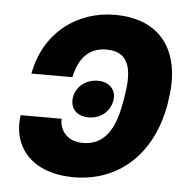

<svg xmlns="http://www.w3.org/2000/svg" viewBox="-45 -599 665 653"><g transform="rotate(5 287.5 -272.0)"><path d="M171.9 -184.7H32C15.6 -69.2 94.5 9.9 228.7 9.9C396 9.9 499.6 -107.6 526.3 -264.9L528.1 -277.7C554.3 -435.7 489.3 -552.6 321.4 -552.6C196.4 -552.6 82.4 -473.4 56.1 -328.8H196C211.6 -404.1 252.1 -432.5 303.6 -432.5C392 -432.5 391 -353 378.2 -277.7L376.1 -264.9C363.6 -190.3 337.7 -109 251.4 -109C192.5 -109 169.7 -150.6 171.9 -184.7ZM203.8 -261C198.2 -224.4 219.8 -197.4 263.1 -197.4C304 -197.4 335.2 -224.4 341.6 -261C348 -295.8 324.9 -324.2 284.1 -324.2C241.8 -324.2 209.5 -296.9 203.8 -261Z"/></g></svg>

Font: Margiela Sans
Style: Bold Italic
Weight: 700
Italic angle: -9.39999°
Designer: Stefan Endress, Andreas Faust
Version: Version 1.100;FEAKit 1.0